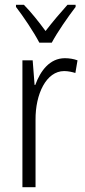

<svg xmlns="http://www.w3.org/2000/svg" viewBox="-20 -785 356 805"><path d="M145 -606H197C221 -651 265 -714 297 -756V-765H263C229 -727 202 -695 171 -655C143 -693 109 -736 80 -765H47V-756C77 -717 121 -652 145 -606ZM252 -541C188 -541 149 -487 128 -429H125L117 -532H74V0H129V-282C128 -391 174 -487 249 -487C266 -487 283 -483 296 -479L305 -532C289 -538 270 -541 252 -541Z"/></svg>

Font: Noto Sans Arabic Cond Light
Style: Regular
Weight: 300
Width: 3
Designer: Monotype Design Team, Nadine Chahine, Nizar Qandah and Khaled Hosny
Foundry: Monotype Imaging Inc.
Version: Version 2.012